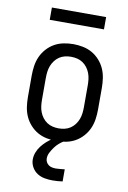

<svg xmlns="http://www.w3.org/2000/svg" viewBox="-100 -764 700 1046"><g transform="rotate(10 250.0 -240.5)"><path d="M250 8Q223 8 196 2.5Q169 -3 146 -16Q123 -29 104.5 -49.5Q86 -70 75 -94.5Q64 -119 60 -146Q56 -173 56 -200V-320Q56 -347 60 -374Q64 -401 75 -425.5Q86 -450 104.5 -470.5Q123 -491 146 -504Q169 -517 196 -522.5Q223 -528 250 -528Q277 -528 304 -522.5Q331 -517 354 -504Q377 -491 395.5 -470.5Q414 -450 425 -425.5Q436 -401 440 -374Q444 -347 444 -320V-200Q444 -173 440 -146Q436 -119 425 -94.5Q414 -70 395.5 -49.5Q377 -29 354 -16Q331 -3 304 2.5Q277 8 250 8ZM250 -62Q267 -62 284 -66Q301 -70 315 -79.5Q329 -89 339.5 -103Q350 -117 356 -133Q362 -149 364 -166Q366 -183 366 -200V-320Q366 -337 364 -354Q362 -371 356 -387Q350 -403 339.5 -417Q329 -431 315 -440.5Q301 -450 284 -454Q267 -458 250 -458Q233 -458 216 -454Q199 -450 185 -440.5Q171 -431 160.5 -417Q150 -403 144 -387Q138 -371 136 -354Q134 -337 134 -320V-200Q134 -183 136 -166Q138 -149 144 -133Q150 -117 160.5 -103Q171 -89 185 -79.5Q199 -70 216 -66Q233 -62 250 -62ZM266 223Q244 223 222 219Q200 215 181.5 203Q163 191 152 171Q141 151 141 129Q141 109 148.5 89.5Q156 70 168.5 54Q181 38 196 24.5Q211 11 229 0L243 -8H296V0Q280 9 266.5 20.5Q253 32 242.5 46.5Q232 61 223.5 77Q215 93 215 111Q215 121 220 130.5Q225 140 233.5 146Q242 152 252.5 154Q263 156 273 156Q285 156 297.5 154.5Q310 153 322 152V219Q308 221 294 222Q280 223 266 223ZM100 -636V-704H400V-636Z"/></g></svg>

Font: Iosevka SS04
Style: Regular
Weight: 400
Monospace: yes
Designer: Belleve Invis
Foundry: Belleve Invis
Version: Version 19.0.0; ttfautohint (v1.8.4)